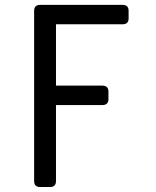

<svg xmlns="http://www.w3.org/2000/svg" viewBox="-20 -752 626 772"><path d="M180.7 0H141.6Q117.2 0 117.2 -23.9V-708.5Q117.2 -732.4 141.6 -732.4H472.7Q497.1 -732.4 497.1 -708.5V-678.2Q497.1 -654.3 472.7 -654.3H205.1V-407.7H391.6Q416 -407.7 416 -383.8V-353.5Q416 -329.6 391.6 -329.6H205.1V-23.9Q205.1 0 180.7 0Z"/></svg>

Font: Simply Mono
Style: Book
Weight: 400
Designer: Wojciech Kalinowski "wmk69" (wmk69@o2.pl)
Foundry: Wojciech Kalinowski "wmk69" (wmk69@o2.pl)
Version: Version 1.0.0